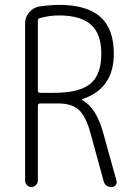

<svg xmlns="http://www.w3.org/2000/svg" viewBox="-20 -760 540 780"><path d="M133.8 -676.8V-391.6Q133.8 -382.8 142.6 -382.8H198.2Q301.8 -382.8 346.7 -419.4Q391.6 -456.1 391.6 -542Q391.6 -622.1 349.6 -659.7Q307.6 -697.3 219.7 -697.3Q180.7 -697.3 142.6 -686.5Q133.8 -684.6 133.8 -676.8ZM82 -26.4V-665Q82 -690.4 98.1 -709.5Q114.3 -728.5 137.7 -733.4Q184.6 -740.2 219.7 -740.2Q333 -740.2 387.7 -691.4Q442.4 -642.6 442.4 -542Q442.4 -399.4 314.5 -357.4Q313.5 -357.4 313.5 -356.4V-353.5Q371.1 -323.2 399.4 -219.7L453.1 -26.4Q456.1 -16.6 450.2 -8.3Q444.3 0 433.6 0Q406.2 0 400.4 -26.4L347.7 -218.8Q329.1 -287.1 300.3 -313.5Q271.5 -339.8 215.8 -339.8H142.6Q133.8 -339.8 133.8 -331.1V-26.4Q133.8 -16.6 126 -8.3Q118.2 0 107.9 0Q97.7 0 89.8 -7.8Q82 -15.6 82 -26.4Z"/></svg>

Font: Rounded-X Mgen+ 1mn light
Style: Regular
Weight: 200
Designer: [Source Han Sans]
Ryoko NISHIZUKA  (kana & ideographs); Paul D. Hunt (Latin, Greek & Cyrillic); Wenlong ZHANG  (bopomofo
Version: Version 1.059.20150602